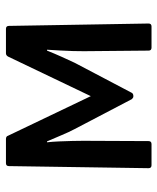

<svg xmlns="http://www.w3.org/2000/svg" viewBox="38 -567 529 645"><g transform="rotate(-90 302.5 -244.5)"><path d="M70 0Q60 0 60 -10L67 -479Q67 -489 77 -489H158Q167 -489 169 -482L302 -204L435 -482Q439 -489 446 -489H528Q538 -489 538 -479L546 -10Q546 0 536 0H465Q455 0 455 -10L453 -227Q453 -242 453.5 -264Q454 -286 455.5 -309.5Q457 -333 458 -351H455Q445 -326 434 -301.5Q423 -277 414 -258L313 -66Q310 -61 302 -61Q299 -61 297 -62Q295 -63 292 -66L191 -259Q181 -278 171 -302Q161 -326 150 -351H147Q149 -333 150 -310Q151 -287 151.5 -265.5Q152 -244 152 -229L151 -10Q151 0 141 0Z"/></g></svg>

Font: Sofia Sans Semi Condensed SemiBold
Style: Regular
Weight: 600
Designer: Botio Nikoltchev, Ani Petrova
Foundry: lettersoup
Version: Version 4.100